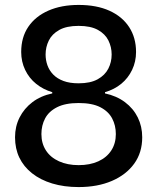

<svg xmlns="http://www.w3.org/2000/svg" viewBox="-20 -749 638 779"><path d="M299 10Q240 10 192 -4.5Q144 -19 110 -46Q76 -73 58.5 -109.5Q41 -146 41 -192Q41 -236 59.5 -272.5Q78 -309 111.5 -334.5Q145 -360 192 -370V-375Q155 -386 126.5 -409Q98 -432 82 -465.5Q66 -499 66 -538Q66 -598 95 -640.5Q124 -683 176.5 -706Q229 -729 299 -729Q372 -729 424 -705.5Q476 -682 504 -639Q532 -596 532 -538Q532 -499 516 -465.5Q500 -432 472 -409Q444 -386 406 -375V-370Q453 -360 487 -334.5Q521 -309 539 -272.5Q557 -236 557 -192Q557 -130 524.5 -85Q492 -40 434 -15Q376 10 299 10ZM299 -79Q345 -79 379 -94.5Q413 -110 431.5 -138.5Q450 -167 450 -205Q450 -240 435 -268.5Q420 -297 387 -314Q354 -331 299 -331Q245 -331 211.5 -314Q178 -297 163 -268.5Q148 -240 148 -205Q148 -167 166.5 -138.5Q185 -110 219.5 -94.5Q254 -79 299 -79ZM299 -411Q347 -411 376.5 -427.5Q406 -444 419.5 -470.5Q433 -497 433 -528Q433 -558 420 -584.5Q407 -611 377.5 -627.5Q348 -644 299 -644Q250 -644 220.5 -627.5Q191 -611 178 -584.5Q165 -558 165 -528Q165 -505 172.5 -484Q180 -463 196 -446.5Q212 -430 237.5 -420.5Q263 -411 299 -411Z"/></svg>

Font: Mona Sans ExtraLight Medium
Style: Regular
Weight: 500
Version: Version 2.000